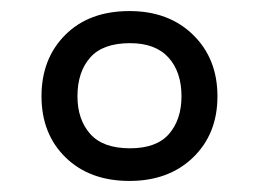

<svg xmlns="http://www.w3.org/2000/svg" viewBox="-20 -744 468 347"><path d="M214 -417Q142 -417 98.5 -459.5Q55 -502 55 -570Q55 -638 98 -681Q141 -724 214 -724Q285 -724 329 -681Q373 -638 373 -570Q373 -502 329 -459.5Q285 -417 214 -417ZM215 -476Q263 -476 285.5 -502Q308 -528 308 -570Q308 -614 284.5 -640Q261 -666 215 -666Q166 -666 143 -640Q120 -614 120 -570Q120 -528 143 -502Q166 -476 215 -476Z"/></svg>

Font: Noto Sans Tai Viet
Style: Regular
Weight: 400
Designer: Monotype Design Team
Foundry: Monotype Imaging Inc.
Version: Version 2.003; ttfautohint (v1.8.4.7-5d5b)